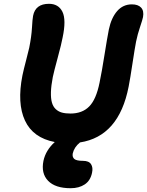

<svg xmlns="http://www.w3.org/2000/svg" viewBox="-20 -743 769 1003"><path d="M349.1 240.2Q268.6 240.2 231.2 201.4Q193.8 162.6 207 97.2Q218.8 42 266.1 -1Q152.3 -22.9 110.4 -113.3Q68.4 -203.6 97.2 -349.1Q103.5 -379.4 116.7 -429.4Q129.9 -479.5 132.8 -494.1Q144.5 -553.2 147 -597.9Q149.4 -642.6 152.8 -660.2Q165 -723.1 235.8 -723.1Q285.6 -723.1 306.2 -681.4Q326.7 -639.6 307.1 -546.9Q301.3 -514.6 281.5 -441.7Q261.7 -368.7 255.9 -340.8Q247.1 -295.4 246.1 -262.2Q245.1 -229 251.2 -207.5Q257.3 -186 271 -173.1Q284.7 -160.2 303.2 -155Q321.8 -149.9 348.1 -149.9Q409.7 -149.9 446 -186.8Q482.4 -223.6 500 -311Q512.2 -369.6 525.6 -454.8Q539.1 -540 548.8 -589.8Q561.5 -649.9 592 -685.1Q622.6 -720.2 668.9 -720.2Q701.7 -720.2 717.3 -703.1Q732.9 -686 727.1 -653.8Q724.6 -640.6 711.7 -602.3Q698.7 -564 690.9 -525.9Q684.1 -490.7 672.1 -411.6Q660.2 -332.5 651.9 -290Q601.1 -30.3 397.9 1Q367.2 25.9 359.9 59.1Q356.9 78.1 368.4 87.6Q379.9 97.2 413.1 97.2Q444.3 97.2 455.6 114.7Q466.8 132.3 460.9 159.2Q452.6 200.2 422.9 220.2Q393.1 240.2 349.1 240.2Z"/></svg>

Font: Shantell Sans Bouncy
Style: Bold Italic
Weight: 700
Italic angle: -11.31°
Designer: Stephen Nixon, Anya Danilova, Shantell Martin
Foundry: Arrow Type
Version: Version 1.006;[9816181b4]